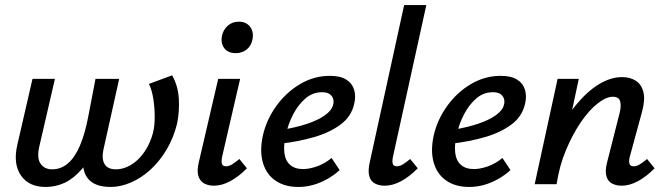

<svg xmlns="http://www.w3.org/2000/svg" viewBox="-20 -731 2643 762"><path d="M161 11Q95 11 63.5 -34Q32 -79 48 -153L109 -418H198L137 -154Q125 -105 140.5 -82Q156 -59 187 -59Q222 -59 249.5 -82.5Q277 -106 297 -152.5Q317 -199 330 -267L359 -418H453L390 -135Q383 -99 395.5 -79Q408 -59 440 -59Q462 -59 484 -68.5Q506 -78 525.5 -96Q545 -114 561 -140.5Q577 -167 587 -203Q594 -230 594 -266.5Q594 -303 588.5 -338.5Q583 -374 571 -398L663 -432Q686 -392 689.5 -342Q693 -292 683 -241Q669 -184 641 -137Q613 -90 576.5 -57Q540 -24 499 -6.5Q458 11 419 11Q353 11 326.5 -25.5Q300 -62 315 -130L334 -227L378 -166Q340 -100 306 -61Q272 -22 236.5 -5.5Q201 11 161 11Z M829 6Q806 6 789.5 -3.5Q773 -13 767 -33.5Q761 -54 769 -87L846 -418H933L862 -111Q858 -93 860.5 -82Q863 -71 877 -71Q888 -71 900 -78Q912 -85 930 -100L960 -63Q926 -29 893 -11.5Q860 6 829 6ZM915 -520Q895 -520 881.5 -529Q868 -538 862.5 -554Q857 -570 861 -589Q866 -613 884 -629Q902 -645 928 -645Q948 -645 961.5 -635.5Q975 -626 980.5 -610Q986 -594 982 -574Q977 -549 959 -534.5Q941 -520 915 -520Z M1164 11Q1110 11 1073.5 -14Q1037 -39 1023.5 -85Q1010 -131 1023 -192Q1037 -255 1076 -309.5Q1115 -364 1170.5 -397Q1226 -430 1289 -430Q1331 -430 1354.5 -415Q1378 -400 1385.5 -374.5Q1393 -349 1386 -320Q1375 -269 1332 -237Q1289 -205 1227 -187Q1165 -169 1095 -161L1099 -216Q1155 -225 1198.5 -239.5Q1242 -254 1269.5 -273.5Q1297 -293 1302 -315Q1305 -324 1303 -335.5Q1301 -347 1290.5 -356Q1280 -365 1258 -365Q1221 -365 1192.5 -340.5Q1164 -316 1144 -278Q1124 -240 1115 -198Q1105 -157 1108.5 -125.5Q1112 -94 1131 -77Q1150 -60 1183 -60Q1207 -60 1237.5 -70.5Q1268 -81 1296 -104L1328 -56Q1305 -35 1278 -20Q1251 -5 1222.5 3Q1194 11 1164 11Z M1507 6Q1484 6 1467.5 -3Q1451 -12 1445.5 -32.5Q1440 -53 1447 -85L1584 -711H1672L1540 -111Q1536 -93 1538.5 -82Q1541 -71 1555 -71Q1566 -71 1578 -78Q1590 -85 1608 -100L1638 -63Q1604 -29 1571 -11.5Q1538 6 1507 6Z M1842 11Q1788 11 1751.5 -14Q1715 -39 1701.5 -85Q1688 -131 1701 -192Q1715 -255 1754 -309.5Q1793 -364 1848.5 -397Q1904 -430 1967 -430Q2009 -430 2032.5 -415Q2056 -400 2063.5 -374.5Q2071 -349 2064 -320Q2053 -269 2010 -237Q1967 -205 1905 -187Q1843 -169 1773 -161L1777 -216Q1833 -225 1876.5 -239.5Q1920 -254 1947.5 -273.5Q1975 -293 1980 -315Q1983 -324 1981 -335.5Q1979 -347 1968.5 -356Q1958 -365 1936 -365Q1899 -365 1870.5 -340.5Q1842 -316 1822 -278Q1802 -240 1793 -198Q1783 -157 1786.5 -125.5Q1790 -94 1809 -77Q1828 -60 1861 -60Q1885 -60 1915.5 -70.5Q1946 -81 1974 -104L2006 -56Q1983 -35 1956 -20Q1929 -5 1900.5 3Q1872 11 1842 11Z M2447 6Q2425 6 2408.5 -3Q2392 -12 2386.5 -32.5Q2381 -53 2389 -85L2440 -286Q2446 -312 2441 -329.5Q2436 -347 2412 -347Q2386 -347 2352 -320.5Q2318 -294 2285.5 -246.5Q2253 -199 2226.5 -136Q2200 -73 2189 0H2126Q2150 -103 2186 -182Q2222 -261 2266.5 -315Q2311 -369 2357.5 -397Q2404 -425 2449 -425Q2481 -425 2503.5 -410.5Q2526 -396 2533.5 -365.5Q2541 -335 2528 -287L2480 -111Q2475 -93 2478 -82Q2481 -71 2495 -71Q2506 -71 2518 -78Q2530 -85 2548 -100L2578 -63Q2544 -29 2511 -11.5Q2478 6 2447 6ZM2102 0 2193 -418H2277L2188 0Z"/></svg>

Font: Ysabeau Infant SemiBold
Style: Italic
Weight: 600
Italic angle: -12°
Designer: Christian Thalmann (Catharsis Fonts)
Version: Version 2.002; featfreeze: ss01,ss02,lnum